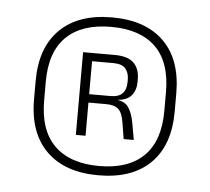

<svg xmlns="http://www.w3.org/2000/svg" viewBox="-37 -687 486 444"><g transform="rotate(5 206.0 -465.0)"><path d="M206.5 -281Q128.5 -281 85.8 -323Q43 -365 43 -443V-485.5Q43 -563.5 85.8 -605.5Q128.5 -647.5 206.5 -647.5Q284.5 -647.5 327 -605.5Q369.5 -563.5 369.5 -485.5V-443Q369.5 -365 327 -323Q284.5 -281 206.5 -281ZM206.5 -302.5Q274 -302.5 309.8 -337.8Q345.5 -373 345.5 -442.5V-486Q345.5 -555.5 309.8 -590.5Q274 -625.5 206.5 -625.5Q138.5 -625.5 102.5 -590.5Q66.5 -555.5 66.5 -486V-442.5Q66.5 -373 102.5 -337.8Q138.5 -302.5 206.5 -302.5ZM281 -369.5H257.5L251.5 -406.5Q248 -429.5 238.8 -438Q229.5 -446.5 210.5 -446.5H162V-466H218.5Q237.5 -466 246.2 -475.2Q255 -484.5 255 -501.5V-507.5Q255 -523 246.8 -532.8Q238.5 -542.5 218 -542.5H161.5V-561.5H220Q250 -561.5 264 -548.2Q278 -535 278 -509.5V-504Q278 -485 267.8 -472.5Q257.5 -460 234 -458.5L232.5 -455.5L227 -459.5Q251 -458 260.2 -445.5Q269.5 -433 274 -409ZM169 -369.5H146.5V-561.5H169V-459.5V-451.5Z"/></g></svg>

Font: Anek Devanagari ExtraLight
Style: Regular
Weight: 250
Designer: Kailash Malviya (Devanagari) & Yesha Goshar (Latin)
Foundry: Ek Type
Version: Version 1.003